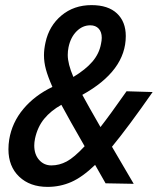

<svg xmlns="http://www.w3.org/2000/svg" viewBox="-20 -718 617 751"><path d="M418 -144 503 1 393 -1 352 -73Q302 -25 258.5 -6Q215 13 166 13Q97 13 55 -27Q13 -67 13 -134Q13 -153 16 -172Q27 -239 71.5 -292Q116 -345 185 -378Q167 -419 159.5 -447Q152 -475 152 -502Q152 -525 158 -552Q172 -617 220.5 -657.5Q269 -698 338 -698Q403 -698 437.5 -665.5Q472 -633 472 -577Q472 -441 302 -347Q324 -306 373 -221Q409 -267 475 -361L577 -358Q483 -223 418 -144ZM245 -503Q245 -468 267 -417Q315 -446 341.5 -477Q368 -508 375 -546Q378 -560 378 -570Q378 -593 366 -606Q354 -619 333 -619Q303 -619 279.5 -595.5Q256 -572 248 -533Q245 -518 245 -503ZM311 -146Q250 -252 220 -308Q179 -285 153 -253.5Q127 -222 117 -176Q114 -161 114 -149Q114 -114 133 -92.5Q152 -71 181 -71Q212 -71 241 -86.5Q270 -102 311 -146Z"/></svg>

Font: Decalotype Medium Italic
Style: Regular
Weight: 500
Italic angle: -12°
Designer: Alfredo Marco Pradil
Foundry: Alfredo Marco Pradil
Version: Version 1.0